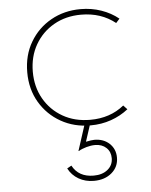

<svg xmlns="http://www.w3.org/2000/svg" viewBox="-56 -574 705 895"><g transform="rotate(-5 297.0 -126.5)"><path d="M354.5 16Q405.5 16 450.5 0.2Q495.5 -15.5 531.5 -44L513.5 -63Q448.5 -10 355 -10Q282.5 -10 226.8 -42Q171 -74 139.2 -129.8Q107.5 -185.5 107.5 -256Q107.5 -327.5 139.5 -383Q171.5 -438.5 227.2 -470.2Q283 -502 354.5 -502Q448 -502 514.5 -449L531.5 -468Q496.5 -496.5 451 -512.2Q405.5 -528 354.5 -528Q277.5 -528 215.8 -493.2Q154 -458.5 117.8 -397.2Q81.5 -336 81.5 -256Q81.5 -176.5 117.8 -115.2Q154 -54 215.8 -19Q277.5 16 354.5 16ZM347.5 275Q398.5 275 431 247.2Q463.5 219.5 463.5 176Q463.5 136 436 110.2Q408.5 84.5 365.5 84.5Q353.5 84.5 326 90L357 -5H331L287.5 129.5L289 130.5Q304.5 121 326.2 115Q348 109 366.5 109Q399 109 419 127.8Q439 146.5 439 176.5Q439 209.5 414 230Q389 250.5 348.5 250.5Q278 250.5 248.5 195L228 206.5Q244.5 238.5 276 256.8Q307.5 275 347.5 275Z"/></g></svg>

Font: Spartan Thin
Style: Regular
Weight: 100
Designer: Matt Bailey, Mirko Velimirovic
Foundry: Matt Bailey
Version: Version 1.003; ttfautohint (v1.8.3)